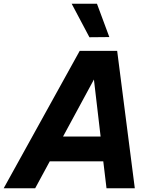

<svg xmlns="http://www.w3.org/2000/svg" viewBox="-56 -1014 820 1034"><path d="M133.4 0H-36.2L373.2 -740H575L670 0H517.6L500.2 -145.2H212ZM449.8 -585.8 283.6 -278.8H485.8ZM532.8 -814.4 425.6 -813.4 330 -993.8H466.2Z"/></svg>

Font: Be Vietnam Pro Variable Thin
Style: Italic
Weight: 100
Italic angle: -12°
Designer: Lam Bao, Tony Le, Vietanh Nguyen
Foundry: Yellow Type Foundry
Version: Version 1.002